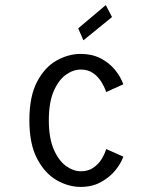

<svg xmlns="http://www.w3.org/2000/svg" viewBox="-20 -724 590 755"><path d="M297.5 11Q249 11 202.8 -15.5Q156.5 -42 126 -99.8Q95.5 -157.5 95.5 -251Q95.5 -345.5 126 -403Q156.5 -460.5 202.8 -486.2Q249 -512 297.5 -512Q341.5 -512 375.2 -494.8Q409 -477.5 431.5 -450.2Q454 -423 465 -392.5L397.5 -362Q391 -382 378.2 -402.5Q365.5 -423 345.8 -436.8Q326 -450.5 298 -450.5Q267.5 -450.5 238.8 -429.8Q210 -409 191 -365Q172 -321 172 -251Q172 -182 191 -137.5Q210 -93 239 -71.8Q268 -50.5 298 -50.5Q327 -50.5 347.5 -64.8Q368 -79 380.2 -99.5Q392.5 -120 397.5 -138L465 -108Q456 -82 433.8 -54.5Q411.5 -27 377 -8Q342.5 11 297.5 11ZM308 -565.5 287.5 -612.5 396 -704 420.5 -657Z"/></svg>

Font: Trispace SemiCondensed Light
Style: Regular
Weight: 300
Width: 4
Designer: Tyler Finck
Foundry: Etcetera Type Company
Version: Version 1.210; ttfautohint (v1.8.3)